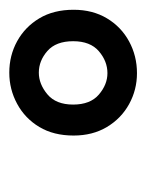

<svg xmlns="http://www.w3.org/2000/svg" viewBox="28 -780 308 403"><g transform="rotate(-90 181.5 -578.0)"><path d="M230 -444Q195 -444 165 -460.5Q135 -477 117 -507Q99 -537 99 -577Q99 -619 117 -649Q135 -679 165.5 -695.5Q196 -712 231 -712Q267 -712 297 -695.5Q327 -679 345 -649Q363 -619 363 -577Q363 -537 345 -507Q327 -477 296.5 -460.5Q266 -444 230 -444ZM230 -506Q255 -506 276 -524Q297 -542 297 -578Q297 -614 276.5 -632Q256 -650 231 -650Q207 -650 185.5 -632Q164 -614 164 -578Q164 -542 185 -524Q206 -506 230 -506Z"/></g></svg>

Font: DM Sans 24pt
Style: Italic
Weight: 400
Italic angle: -10°
Designer: Colophon Foundry, Jonny Pinhorn
Foundry: Colophon Foundry
Version: Version 4.004;gftools[0.9.30]